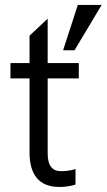

<svg xmlns="http://www.w3.org/2000/svg" viewBox="-20 -741 428 771"><path d="M233.4 -539.1H279.3L388.2 -721.2H292.5ZM218.8 9.8C257.8 9.8 283.2 0 283.2 0V-62.5C283.2 -62.5 263.2 -53.7 224.6 -53.7C191.4 -53.7 171.4 -74.2 171.4 -125V-426.3H296.4V-487.8H171.4V-666L98.6 -597.7V-487.8H22V-426.3H98.6V-129.4C98.6 -43.5 133.3 9.8 218.8 9.8Z"/></svg>

Font: HK Grotesk
Style: Regular
Weight: 400
Designer: Alfredo Marco Pradil and Stefan Peev
Foundry: Hanken Design Co.
Version: Version 1.045;PS 001.045;hotconv 1.0.88;makeotf.lib2.5.64775